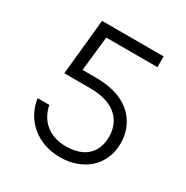

<svg xmlns="http://www.w3.org/2000/svg" viewBox="-167 -638 974 1007"><g transform="rotate(30 320.0 -135.0)"><path d="M146 20H75C93 146 196 230 330 230C470 230 571 142 571 8C571 -98 504 -226 287 -226H205L228 -435H538V-500H165L131 -163H287C453 -163 501 -73 501 8C501 117 428 165 330 165C223 165 162 103 146 20Z"/></g></svg>

Font: altertype_V2
Style: Regular
Weight: 400
Designer: Simon Renaud
Version: Version 2.001;Glyphs 3.1.2 (3151)